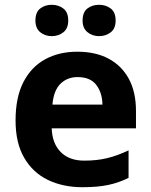

<svg xmlns="http://www.w3.org/2000/svg" viewBox="-20 -772 631 802"><path d="M303 -556Q379 -556 433.5 -527Q488 -498 518 -443Q548 -388 548 -308V-236H196Q198 -173 233.5 -137Q269 -101 332 -101Q385 -101 428 -111.5Q471 -122 517 -144V-29Q477 -9 432.5 0.5Q388 10 325 10Q243 10 180 -20.5Q117 -51 81 -113Q45 -175 45 -269Q45 -365 77.5 -428.5Q110 -492 168 -524Q226 -556 303 -556ZM304 -450Q261 -450 232.5 -422Q204 -394 199 -335H408Q407 -385 382 -417.5Q357 -450 304 -450ZM128 -686Q128 -721 148 -736.5Q168 -752 196 -752Q224 -752 244.5 -736.5Q265 -721 265 -686Q265 -653 244.5 -637Q224 -621 196 -621Q168 -621 148 -637.5Q128 -654 128 -686ZM325 -686Q325 -721 345 -736.5Q365 -752 394 -752Q422 -752 442.5 -736.5Q463 -721 463 -686Q463 -653 442.5 -637Q422 -621 394 -621Q366 -621 345.5 -637.5Q325 -654 325 -686Z"/></svg>

Font: Noto Sans Tangsa
Style: Bold
Weight: 700
Version: Version 1.504